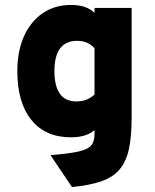

<svg xmlns="http://www.w3.org/2000/svg" viewBox="-20 -543 627 776"><path d="M271 213 184 84Q260.5 78 298.8 69Q337 60 349.5 43.8Q362 27.5 362 -1V-17Q328 12 267 12Q163.5 12 106.8 -58.2Q50 -128.5 50 -256Q50 -336.5 77 -396.5Q104 -456.5 152.8 -489.8Q201.5 -523 267 -523Q330 -523 362 -491V-511H512V-67Q512 9.5 500.8 60.5Q489.5 111.5 462.5 142.8Q435.5 174 388.8 190Q342 206 271 213ZM289 -133Q332.5 -133 362 -161V-348Q335.5 -378 292 -378Q200 -378 200 -256Q200 -133 289 -133Z"/></svg>

Font: Overpass Black
Style: Regular
Weight: 900
Designer: Delve Withrington, Dave Bailey, Thomas Jockin
Foundry: Delve Fonts LLC
Version: Version 4.000; ttfautohint (v1.8.3)